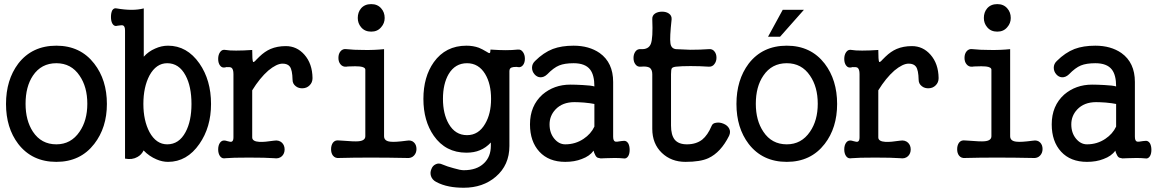

<svg xmlns="http://www.w3.org/2000/svg" viewBox="-20 -758 5540 920"><path d="M250 -539.1Q133.8 -539.1 67.4 -453.1Q8.8 -375 8.8 -259.8Q8.8 -145.5 67.4 -68.4Q133.8 17.6 250 17.6Q365.2 17.6 431.6 -68.4Q492.2 -146.5 492.2 -259.8Q492.2 -375 431.6 -453.1Q365.2 -539.1 250 -539.1ZM250 -455.1Q321.3 -455.1 361.3 -395.5Q398.4 -341.8 398.4 -260.7Q398.4 -180.7 361.3 -127Q320.3 -66.4 250 -66.4Q177.7 -66.4 137.7 -127Q102.5 -180.7 102.5 -260.7Q102.5 -342.8 137.7 -395.5Q177.7 -455.1 250 -455.1Z M579.1 -611.3V2Q613.3 8.8 638.7 -5.9Q658.2 -16.6 668 -37.1Q695.3 -8.8 730.5 5.9Q757.8 17.6 785.2 17.6Q876 17.6 935.5 -68.4Q991.2 -148.4 991.2 -259.8Q991.2 -374 935.5 -454.1Q876 -539.1 785.2 -539.1Q753.9 -539.1 723.6 -525.4Q691.4 -511.7 668.9 -486.3V-717.8Q642.6 -710.9 610.4 -710.9Q578.1 -710.9 538.1 -717.8Q525.4 -720.7 517.6 -708Q511.7 -695.3 511.7 -676.8Q511.7 -658.2 517.6 -646.5Q525.4 -631.8 538.1 -633.8L543 -634.8Q565.4 -638.7 570.3 -635.7Q579.1 -631.8 579.1 -611.3ZM781.2 -455.1Q837.9 -455.1 869.1 -396.5Q897.5 -343.8 897.5 -259.8Q897.5 -177.7 869.1 -125Q837.9 -66.4 781.2 -66.4Q728.5 -66.4 696.3 -125Q667 -180.7 667 -259.8Q667 -340.8 696.3 -396.5Q728.5 -455.1 781.2 -455.1Z M1098.6 -403.3V-99.6Q1098.6 -82 1089.8 -79.1Q1085 -77.1 1068.4 -82L1061.5 -84Q1043.9 -87.9 1034.2 -74.2Q1025.4 -61.5 1025.4 -42Q1025.4 -22.5 1034.2 -9.8Q1043.9 3.9 1061.5 0Q1090.8 -2.9 1172.9 -2.9Q1253.9 -2.9 1293 0Q1316.4 3.9 1331.1 -9.8Q1343.8 -22.5 1343.8 -42Q1343.8 -61.5 1331.1 -74.2Q1316.4 -87.9 1293 -84Q1248 -77.1 1223.6 -78.1Q1188.5 -80.1 1188.5 -99.6V-325.2Q1224.6 -383.8 1265.6 -419.9Q1305.7 -453.1 1334 -453.1Q1358.4 -453.1 1369.1 -438.5Q1380.9 -421.9 1381.8 -376Q1381.8 -356.4 1397.5 -344.7Q1411.1 -334 1430.7 -335Q1450.2 -335.9 1462.9 -348.6Q1477.5 -362.3 1477.5 -383.8Q1476.6 -453.1 1438.5 -496.1Q1402.3 -537.1 1349.6 -537.1Q1308.6 -537.1 1276.4 -523.4Q1249 -511.7 1222.7 -486.3L1209 -472.7Q1195.3 -457 1192.4 -461.9Q1188.5 -469.7 1188.5 -518.6Q1146.5 -515.6 1111.3 -515.6Q1076.2 -515.6 1061.5 -518.6Q1043.9 -522.5 1034.2 -507.8Q1025.4 -495.1 1025.4 -475.6Q1025.4 -456.1 1034.2 -444.3Q1043.9 -430.7 1061.5 -435.5L1064.5 -436.5Q1083 -437.5 1088.9 -433.6Q1098.6 -426.8 1098.6 -403.3Z M1758.8 -738.3Q1727.5 -738.3 1710 -717.8Q1694.3 -699.2 1694.3 -671.9Q1694.3 -646.5 1710 -627.9Q1727.5 -606.4 1758.8 -606.4Q1789.1 -606.4 1806.6 -627.9Q1823.2 -646.5 1823.2 -671.9Q1823.2 -699.2 1806.6 -717.8Q1789.1 -738.3 1758.8 -738.3ZM1730.5 -423.8V-105.5Q1730.5 -84 1698.2 -81.1Q1678.7 -79.1 1621.1 -84L1604.5 -85Q1585.9 -87.9 1575.2 -74.2Q1566.4 -61.5 1566.4 -43Q1566.4 -24.4 1575.2 -12.7Q1585.9 1 1604.5 -1Q1671.9 -2.9 1755.9 -2.9Q1840.8 -2.9 1929.7 -1Q1951.2 1 1963.9 -12.7Q1975.6 -25.4 1975.6 -43.9Q1975.6 -63.5 1963.9 -75.2Q1951.2 -87.9 1929.7 -84Q1872.1 -76.2 1850.6 -79.1Q1820.3 -82 1820.3 -105.5V-522.5Q1772.5 -517.6 1722.7 -518.6Q1674.8 -518.6 1640.6 -522.5Q1622.1 -525.4 1611.3 -511.7Q1601.6 -500 1601.6 -480.5Q1601.6 -461.9 1611.3 -450.2Q1622.1 -436.5 1640.6 -438.5L1646.5 -439.5Q1688.5 -441.4 1704.1 -439.5Q1730.5 -436.5 1730.5 -423.8Z M2420.9 -58.6V-417Q2420.9 -430.7 2431.6 -434.6Q2438.5 -437.5 2457 -437.5L2460.9 -436.5Q2476.6 -433.6 2486.3 -446.3Q2495.1 -458 2495.1 -476.6Q2495.1 -495.1 2486.3 -507.8Q2476.6 -522.5 2460.9 -520.5Q2433.6 -517.6 2403.3 -517.6Q2373 -517.6 2330.1 -520.5Q2330.1 -504.9 2326.2 -503.9Q2323.2 -502 2310.5 -510.7Q2291 -522.5 2274.4 -529.3Q2247.1 -539.1 2214.8 -539.1Q2115.2 -539.1 2058.6 -460Q2008.8 -389.6 2008.8 -284.2Q2008.8 -178.7 2058.6 -107.4Q2115.2 -26.4 2214.8 -26.4Q2252 -26.4 2279.3 -38.1Q2308.6 -49.8 2332 -75.2V-59.6Q2332 -6.8 2298.8 24.4Q2264.6 57.6 2202.1 57.6Q2185.5 57.6 2153.3 47.9Q2123 40 2100.6 30.3Q2082 21.5 2067.4 29.3Q2052.7 36.1 2046.9 52.7Q2040 68.4 2044.9 85Q2050.8 103.5 2069.3 113.3Q2097.7 128.9 2133.8 135.7Q2164.1 141.6 2202.1 141.6Q2293.9 141.6 2355.5 88.9Q2420.9 33.2 2420.9 -58.6ZM2217.8 -455.1Q2273.4 -455.1 2304.7 -403.3Q2333 -356.4 2333 -284.2Q2333 -212.9 2304.7 -165Q2273.4 -110.4 2217.8 -110.4Q2161.1 -110.4 2129.9 -165Q2102.5 -212.9 2102.5 -284.2Q2102.5 -356.4 2129.9 -403.3Q2161.1 -455.1 2217.8 -455.1Z M2824.2 -36.1Q2826.2 -26.4 2832 -15.6Q2836.9 -4.9 2844.7 -2L2858.4 1L2882.8 0Q2912.1 -1 2925.8 -1Q2948.2 -1 2967.8 1Q2981.4 3.9 2990.2 -9.8Q2997.1 -21.5 2997.1 -40Q2997.1 -58.6 2990.2 -71.3Q2981.4 -85 2967.8 -83L2957 -82Q2932.6 -77.1 2926.8 -80.1Q2918 -84 2918 -103.5V-365.2Q2918 -458 2853.5 -503.9Q2802.7 -539.1 2728.5 -539.1Q2670.9 -539.1 2628.9 -523.4Q2584 -505.9 2543.9 -465.8Q2529.3 -452.1 2529.3 -433.6Q2529.3 -416 2541 -402.3Q2552.7 -388.7 2568.4 -387.7Q2585.9 -386.7 2601.6 -401.4Q2632.8 -433.6 2659.2 -444.3Q2685.5 -455.1 2728.5 -455.1Q2784.2 -455.1 2807.6 -424.8Q2828.1 -398.4 2828.1 -343.8Q2812.5 -348.6 2771.5 -350.6Q2737.3 -352.5 2712.9 -352.5Q2634.8 -352.5 2579.1 -304.7Q2519.5 -251 2519.5 -162.1Q2519.5 -80.1 2564.5 -31.2Q2609.4 17.6 2688.5 17.6Q2733.4 17.6 2767.6 3.9Q2805.7 -9.8 2824.2 -36.1ZM2828.1 -151.4Q2811.5 -116.2 2776.4 -92.8Q2737.3 -66.4 2688.5 -66.4Q2658.2 -66.4 2635.7 -93.8Q2613.3 -121.1 2613.3 -162.1Q2613.3 -203.1 2641.6 -233.4Q2674.8 -268.6 2732.4 -268.6Q2749 -268.6 2778.3 -266.6Q2809.6 -263.7 2828.1 -259.8Z M3105.5 -402.3V-140.6Q3105.5 -69.3 3151.4 -25.4Q3196.3 17.6 3264.6 17.6Q3335.9 17.6 3374 0Q3433.6 -27.3 3473.6 -107.4Q3482.4 -127 3473.6 -142.6Q3465.8 -157.2 3447.3 -165Q3428.7 -172.9 3412.1 -169.9Q3394.5 -168 3389.6 -154.3Q3371.1 -110.4 3344.7 -88.9Q3315.4 -66.4 3271.5 -66.4Q3231.4 -66.4 3212.9 -88.9Q3195.3 -111.3 3195.3 -156.2V-402.3Q3195.3 -424.8 3199.2 -430.7Q3203.1 -436.5 3218.8 -438.5Q3245.1 -441.4 3289.1 -441.4Q3334 -441.4 3376 -438.5Q3393.6 -437.5 3403.3 -451.2Q3413.1 -463.9 3413.1 -481.4Q3413.1 -500 3403.3 -511.7Q3393.6 -524.4 3376 -522.5Q3335 -519.5 3288.1 -519.5Q3249 -520.5 3218.8 -522.5Q3195.3 -525.4 3192.4 -551.8Q3188.5 -576.2 3198.2 -666Q3199.2 -683.6 3184.6 -693.4Q3171.9 -702.1 3152.3 -702.1Q3132.8 -702.1 3119.1 -693.4Q3104.5 -683.6 3105.5 -666Q3109.4 -575.2 3098.6 -547.9Q3087.9 -520.5 3050.8 -522.5Q3034.2 -524.4 3024.4 -510.7Q3015.6 -498 3015.6 -480.5Q3015.6 -461.9 3024.4 -450.2Q3034.2 -436.5 3050.8 -438.5Q3079.1 -441.4 3092.8 -433.6Q3105.5 -424.8 3105.5 -402.3Z M3750 -539.1Q3633.8 -539.1 3567.4 -453.1Q3508.8 -375 3508.8 -259.8Q3508.8 -145.5 3567.4 -68.4Q3633.8 17.6 3750 17.6Q3865.2 17.6 3931.6 -68.4Q3991.2 -145.5 3991.2 -259.8Q3991.2 -375 3931.6 -453.1Q3865.2 -539.1 3750 -539.1ZM3750 -455.1Q3821.3 -455.1 3861.3 -395.5Q3898.4 -341.8 3898.4 -260.7Q3898.4 -180.7 3861.3 -127Q3820.3 -66.4 3750 -66.4Q3677.7 -66.4 3637.7 -127Q3601.6 -180.7 3601.6 -260.7Q3601.6 -342.8 3637.7 -395.5Q3677.7 -455.1 3750 -455.1ZM3832 -710.9H3730.5L3660.2 -582H3717.8Z M4098.6 -403.3V-99.6Q4098.6 -82 4089.8 -79.1Q4085 -77.1 4068.4 -82L4061.5 -84Q4043.9 -87.9 4034.2 -74.2Q4025.4 -61.5 4025.4 -42Q4025.4 -22.5 4034.2 -9.8Q4043.9 3.9 4061.5 0Q4090.8 -2.9 4172.9 -2.9Q4253.9 -2.9 4293 0Q4316.4 3.9 4331.1 -9.8Q4343.8 -22.5 4343.8 -42Q4343.8 -61.5 4331.1 -74.2Q4316.4 -87.9 4293 -84Q4248 -77.1 4223.6 -78.1Q4188.5 -80.1 4188.5 -99.6V-325.2Q4224.6 -383.8 4265.6 -419.9Q4305.7 -453.1 4334 -453.1Q4358.4 -453.1 4369.1 -438.5Q4380.9 -421.9 4381.8 -376Q4381.8 -356.4 4397.5 -344.7Q4411.1 -334 4430.7 -335Q4450.2 -335.9 4462.9 -348.6Q4477.5 -362.3 4477.5 -383.8Q4476.6 -453.1 4438.5 -496.1Q4402.3 -537.1 4349.6 -537.1Q4308.6 -537.1 4276.4 -523.4Q4249 -511.7 4222.7 -486.3L4209 -472.7Q4195.3 -457 4192.4 -461.9Q4188.5 -469.7 4188.5 -518.6Q4146.5 -515.6 4111.3 -515.6Q4076.2 -515.6 4061.5 -518.6Q4043.9 -522.5 4034.2 -507.8Q4025.4 -495.1 4025.4 -475.6Q4025.4 -456.1 4034.2 -444.3Q4043.9 -430.7 4061.5 -435.5L4064.5 -436.5Q4083 -437.5 4088.9 -433.6Q4098.6 -426.8 4098.6 -403.3Z M4758.8 -738.3Q4727.5 -738.3 4710 -717.8Q4694.3 -699.2 4694.3 -671.9Q4694.3 -646.5 4710 -627.9Q4727.5 -606.4 4758.8 -606.4Q4789.1 -606.4 4806.6 -627.9Q4823.2 -646.5 4823.2 -671.9Q4823.2 -699.2 4806.6 -717.8Q4789.1 -738.3 4758.8 -738.3ZM4730.5 -423.8V-105.5Q4730.5 -84 4698.2 -81.1Q4678.7 -79.1 4621.1 -84L4604.5 -85Q4585.9 -87.9 4575.2 -74.2Q4566.4 -61.5 4566.4 -43Q4566.4 -24.4 4575.2 -12.7Q4585.9 1 4604.5 -1Q4671.9 -2.9 4755.9 -2.9Q4840.8 -2.9 4929.7 -1Q4951.2 1 4963.9 -12.7Q4975.6 -25.4 4975.6 -43.9Q4975.6 -63.5 4963.9 -75.2Q4951.2 -87.9 4929.7 -84Q4872.1 -76.2 4850.6 -79.1Q4820.3 -82 4820.3 -105.5V-522.5Q4772.5 -517.6 4722.7 -518.6Q4674.8 -518.6 4640.6 -522.5Q4622.1 -525.4 4611.3 -511.7Q4601.6 -500 4601.6 -480.5Q4601.6 -461.9 4611.3 -450.2Q4622.1 -436.5 4640.6 -438.5L4646.5 -439.5Q4688.5 -441.4 4704.1 -439.5Q4730.5 -436.5 4730.5 -423.8Z M5324.2 -36.1Q5326.2 -26.4 5332 -15.6Q5336.9 -4.9 5344.7 -2L5358.4 1L5382.8 0Q5412.1 -1 5425.8 -1Q5448.2 -1 5467.8 1Q5481.4 3.9 5490.2 -9.8Q5497.1 -21.5 5497.1 -40Q5497.1 -58.6 5490.2 -71.3Q5481.4 -85 5467.8 -83L5457 -82Q5432.6 -77.1 5426.8 -80.1Q5418 -84 5418 -103.5V-365.2Q5418 -458 5353.5 -503.9Q5302.7 -539.1 5228.5 -539.1Q5170.9 -539.1 5128.9 -523.4Q5084 -505.9 5043.9 -465.8Q5029.3 -452.1 5029.3 -433.6Q5029.3 -416 5041 -402.3Q5052.7 -388.7 5068.4 -387.7Q5085.9 -386.7 5101.6 -401.4Q5132.8 -433.6 5159.2 -444.3Q5185.5 -455.1 5228.5 -455.1Q5284.2 -455.1 5307.6 -424.8Q5328.1 -398.4 5328.1 -343.8Q5312.5 -348.6 5271.5 -350.6Q5237.3 -352.5 5212.9 -352.5Q5134.8 -352.5 5079.1 -304.7Q5019.5 -251 5019.5 -162.1Q5019.5 -80.1 5064.5 -31.2Q5109.4 17.6 5188.5 17.6Q5233.4 17.6 5267.6 3.9Q5305.7 -9.8 5324.2 -36.1ZM5328.1 -151.4Q5311.5 -116.2 5276.4 -92.8Q5237.3 -66.4 5188.5 -66.4Q5158.2 -66.4 5135.7 -93.8Q5113.3 -121.1 5113.3 -162.1Q5113.3 -203.1 5141.6 -233.4Q5174.8 -268.6 5232.4 -268.6Q5249 -268.6 5278.3 -266.6Q5309.6 -263.7 5328.1 -259.8Z"/></svg>

Font: GungsuhChe
Style: Regular
Weight: 400
Monospace: yes
Version: Version 2.21